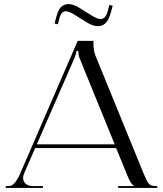

<svg xmlns="http://www.w3.org/2000/svg" viewBox="-20 -919 798 939"><path d="M523 -861Q512 -821 496.5 -806Q481 -791 458 -791Q435 -791 404.5 -809.5Q374 -828 346 -846Q318 -864 302 -864Q280 -864 271 -831L263 -800L247 -804L255 -835Q265 -872 279.5 -885.5Q294 -899 316 -899Q338 -899 368.5 -880.5Q399 -862 427 -844Q455 -826 472 -826Q497 -826 507 -865L515 -895L531 -891ZM8 0V-9H24Q52 -9 79 -71L360 -719H437V-707Q437 -671 446 -649L682 -71Q698 -32 708 -20.5Q718 -9 741 -9H749V0H558V-9H635V-11Q621 -16 604 -58L548 -195H152L98 -71Q93 -59 93 -48Q93 -31 106 -20Q119 -9 141 -9H190V0ZM160 -213H541L371 -630Q363 -648 363 -670H354Q354 -658 342 -630Z"/></svg>

Font: FoglihtenNo06
Style: Regular
Weight: 500
Designer: gluk (gluksza@wp.pl)
Foundry: gluk (gluksza@wp.pl)
Version: Version 0.76